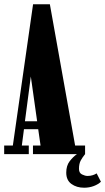

<svg xmlns="http://www.w3.org/2000/svg" viewBox="-22 -720 492 897"><path d="M-2.5 0V-40H38L132.5 -700H211L329 -40H375.5V0Q364 14 355.5 29.2Q347 44.5 347 69Q347 88 361.2 95Q375.5 102 387 102Q400 102 411 98.5Q422 95 429.5 90L449.5 129Q436.5 141.5 415.8 149.2Q395 157 371 157Q336 157 311.8 139.5Q287.5 122 287.5 86.5Q287.5 54 303.5 33.2Q319.5 12.5 337.5 0H132V-40H167.5L156.5 -116.5H90L80 -40H112.5V0ZM94.5 -153.5H151.5L122 -362.5Z"/></svg>

Font: Imbue 10pt Black
Style: Regular
Weight: 900
Designer: Tyler Finck
Foundry: Etcetera Type Company
Version: Version 1.102; ttfautohint (v1.8.3)